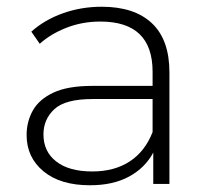

<svg xmlns="http://www.w3.org/2000/svg" viewBox="-20 -546 623 570"><path d="M435 0V-93Q411 -48 363.5 -22Q316 4 247 4Q159 4 109 -37.5Q59 -79 59 -145Q59 -185 77.5 -218Q96 -251 138.5 -271Q181 -291 254 -291H433V-333Q433 -482 278 -482Q224 -482 177 -463.5Q130 -445 98 -416L73 -452Q112 -487 166.5 -506.5Q221 -526 282 -526Q379 -526 431 -477Q483 -428 483 -331V0ZM433 -154V-252H255Q174 -252 141.5 -222Q109 -192 109 -147Q109 -96 147 -66.5Q185 -37 254 -37Q320 -37 365.5 -67Q411 -97 433 -154Z"/></svg>

Font: Montserrat Light
Style: Regular
Weight: 300
Designer: Julieta Ulanovsky
Foundry: Julieta Ulanovsky
Version: Version 9.000; ttfautohint (v1.8.4.7-5d5b)